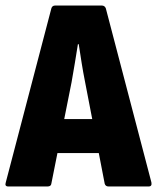

<svg xmlns="http://www.w3.org/2000/svg" viewBox="-20 -675 569 695"><path d="M10 0Q-4 0 1 -15L166 -645Q169 -655 180 -655H348Q359 -655 363 -645L528 -15Q531 0 518 0H373Q362 0 359 -10L288 -378Q281 -413 275.5 -447.5Q270 -482 265 -515H262Q257 -482 251 -447Q245 -412 239 -377L166 -11Q165 0 152 0ZM165 -121 187 -244H336L360 -121Z"/></svg>

Font: Sofia Sans Condensed Black
Style: Regular
Weight: 900
Designer: Botio Nikoltchev, Ani Petrova
Foundry: lettersoup
Version: Version 4.101